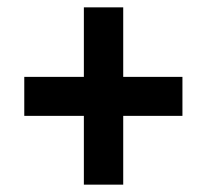

<svg xmlns="http://www.w3.org/2000/svg" viewBox="-20 -615 543 522"><path d="M315 -406H476V-300H315V-113H208V-300H46V-406H208V-595H315Z"/></svg>

Font: Noto Sans Condensed
Style: Bold Italic
Weight: 700
Width: 3
Italic angle: -12°
Designer: Monotype Design Team
Foundry: Monotype Imaging Inc.
Version: Version 2.013; ttfautohint (v1.8.4.7-5d5b)